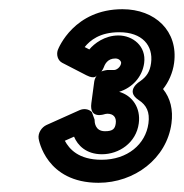

<svg xmlns="http://www.w3.org/2000/svg" viewBox="-20 -885 399 417"><path d="M185.4 -625.3 179.5 -641.6C172.9 -648.3 162.1 -649.9 152.5 -645.6L81.2 -613.6C70.5 -608.8 62.1 -596.2 63.9 -584.1C64.3 -581.5 79.9 -488 194 -488C271.8 -488 342.1 -540.3 352.4 -617C356.4 -646.4 350.1 -671.8 334.1 -691.6C345.8 -706 355.3 -726.8 358.1 -748C367.5 -817.6 316.8 -865 246 -865C141.4 -865 107.4 -781.4 105.5 -776.3C102.1 -766.2 105.2 -753.7 115.3 -748.5L167.7 -721.5C187.3 -711.4 190.1 -721.8 191.1 -722.3C187.9 -718 185.3 -712.6 184.7 -708L178.4 -661C173.6 -625.4 205.8 -636.6 207.8 -637.2C207.8 -637.2 211.3 -638 213.3 -638C226.2 -638 233.2 -630.3 231.4 -617C229.8 -605.3 225.1 -600 208.1 -600C186 -600 185.4 -620 185.4 -625.3ZM200.2 -729.7C202.1 -732.1 203.9 -735.1 204.8 -737.4C207.4 -744.5 212.9 -758 230.5 -758C239.7 -758 243.5 -751 243.1 -748C241.9 -738.9 232.9 -733 228.1 -733H213.1C212.4 -733 204.3 -731.7 200.2 -729.7ZM174 -777.6 163.9 -782.8C175.7 -797.2 196.5 -815 239.2 -815C288.4 -815 313.3 -786.4 308.1 -748C305.6 -729 298.1 -718.3 284.5 -708.7C284.5 -708.7 249.9 -688.2 281.4 -667.6C298.1 -656.7 305.8 -641.7 302.4 -617C296.3 -571.7 256.9 -538 200.7 -538C150.2 -538 130.4 -561.6 120.8 -579.3L140.8 -588.2C148.6 -569.4 167.1 -550 201.4 -550C238.4 -550 275.7 -574.7 281.4 -617C286 -650.9 267.4 -677.4 238.8 -685.6C267 -694.4 289 -717.6 293.1 -748C298.1 -785 268.1 -808 237.2 -808C207.3 -808 184.6 -790.4 174 -777.6Z"/></svg>

Font: Hussar Techniczny
Style: Bold 
Weight: 700
Foundry: Cannot Into Space Fonts
Version: Version 0.77